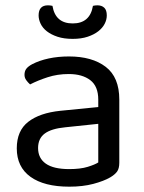

<svg xmlns="http://www.w3.org/2000/svg" viewBox="-20 -687 539 721"><path d="M240 -52Q282 -52 309.5 -60.5Q337 -69 349 -77V-222L225 -209Q173 -204 148 -185.5Q123 -167 123 -131Q123 -93 152 -72.5Q181 -52 240 -52ZM239 -475Q326 -475 377 -436Q428 -397 428 -313V-76Q428 -54 419.5 -42.5Q411 -31 394 -21Q370 -7 330.5 3.5Q291 14 240 14Q146 14 94.5 -23Q43 -60 43 -130Q43 -196 86 -229.5Q129 -263 207 -271L349 -285V-313Q349 -363 319 -386Q289 -409 238 -409Q196 -409 159 -397Q122 -385 93 -370Q85 -377 78.5 -386Q72 -395 72 -406Q72 -420 79 -429Q86 -438 101 -446Q128 -460 163 -467.5Q198 -475 239 -475ZM253 -599Q318 -599 329 -665Q333 -666 337 -666.5Q341 -667 346 -667Q362 -667 371.5 -658Q381 -649 381 -629Q381 -613 373 -597.5Q365 -582 349 -569.5Q333 -557 309 -549Q285 -541 253 -541Q220 -541 196 -549Q172 -557 156 -569.5Q140 -582 132.5 -598Q125 -614 125 -629Q125 -667 160 -667Q169 -667 177 -665Q188 -599 253 -599Z"/></svg>

Font: Baloo Da 2
Style: Regular
Weight: 400
Designer: Noopur Datye, Sulekha Rajkumar and Ek Type
Foundry: Ek Type
Version: Version 1.640;hotconv 1.0.111;makeotfexe 2.5.65597; ttfautoh